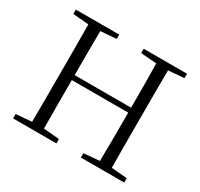

<svg xmlns="http://www.w3.org/2000/svg" viewBox="-152 -917 1154 1108"><g transform="rotate(30 425.5 -362.5)"><path d="M507 -696 612 -688C614 -591 614 -493 614 -394H238C238 -493 238 -592 239 -688L344 -696V-725H55V-696L160 -687C161 -590 161 -490 161 -390V-335C161 -235 161 -136 160 -38L55 -29V0H344V-29L239 -38C238 -135 238 -235 238 -361H614C614 -235 614 -135 612 -38L507 -29V0H796V-29L691 -38C690 -137 690 -235 690 -335V-390C690 -490 690 -590 691 -687L796 -696V-725H507Z"/></g></svg>

Font: Noto Serif CJK SC Light
Style: Regular
Weight: 300
Designer: Ryoko NISHIZUKA 西塚涼子 (kana & ideographs); Frank Grießhammer (Latin, Greek & Cyrillic); Wenlong ZHANG 张文龙 (bopomofo); San
Foundry: Adobe
Version: Version 2.001;hotconv 1.1.0;makeotfexe 2.6.0